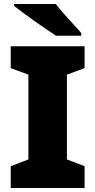

<svg xmlns="http://www.w3.org/2000/svg" viewBox="-20 -947 480 967"><path d="M406 0H34V-110L123 -144V-571L34 -604V-714H406V-604L317 -571V-144L406 -110ZM261 -927Q278 -905 301.5 -878Q325 -851 349 -825.5Q373 -800 389 -781V-767H262Q242 -780 213.5 -799.5Q185 -819 154.5 -840.5Q124 -862 96.5 -882.5Q69 -903 51 -917V-927Z"/></svg>

Font: Noto Sans Arabic Blk
Style: Regular
Weight: 900
Designer: Monotype Design Team, Nadine Chahine, Nizar Qandah and Khaled Hosny
Foundry: Monotype Imaging Inc.
Version: Version 2.012; ttfautohint (v1.8.4.7-5d5b)